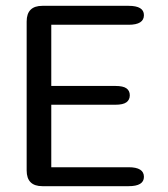

<svg xmlns="http://www.w3.org/2000/svg" viewBox="-20 -639 575 659"><path d="M474 -587Q474 -554 421.5 -554H156V-344H376Q402.5 -344 414 -335.8Q425.5 -327.5 425.5 -312Q425.5 -296.5 414 -288Q402.5 -279.5 376 -279.5H156V-65H421.5Q474 -65 474 -32Q474 0 421.5 0H125.5Q71.5 0 71.5 -54V-565Q71.5 -619 125.5 -619H421.5Q474 -619 474 -587Z"/></svg>

Font: Sono
Style: Regular
Weight: 400
Designer: Tyler Finck
Foundry: Tyler Finck
Version: Version 2.112